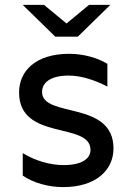

<svg xmlns="http://www.w3.org/2000/svg" viewBox="-20 -757 531 785"><path d="M238 8C374 8 444 -63 444 -150C444 -348 152 -273 152 -381C152 -419 186 -448 261 -448C314 -448 371 -428 419 -403V-496C382 -519 324 -537 263 -537C126 -537 58 -467 58 -379C58 -179 350 -261 350 -144C350 -109 316 -82 240 -82C185 -82 123 -100 73 -131V-39C115 -10 177 8 238 8ZM206 -607H298L431 -737H344L252 -661L160 -737H73Z"/></svg>

Font: Chess Sans Medium
Style: Regular
Weight: 500
Designer: Wolf Bōese
Foundry: Wolf Bōese
Version: Version 7.223;Glyphs 3.3 (3306)